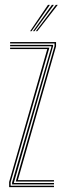

<svg xmlns="http://www.w3.org/2000/svg" viewBox="-20 -774 268 794"><path d="M45.2 -23.2 205.5 -583.5V-594.2H21.8V-600H211.8V-582.5L53.8 -29H203.2V-23.2ZM17.8 0V-21.5L175.5 -571H21.8V-576.8H184.2L24 -20.5V-5.8H203.2V0ZM30 -11.5V-19.2L192.5 -579.8V-582.8H21.8V-588.5H199.5V-583L37 -17.2H203.2V-11.5ZM104.5 -645 178.5 -754H186.5L110.5 -645ZM128.2 -645 211 -754H219L134.2 -645ZM116.5 -645 194.8 -754H202.8L122.5 -645Z"/></svg>

Font: Big Shoulders Inline Display Thin ExtraLight
Style: Regular
Weight: 250
Version: Version 2.002